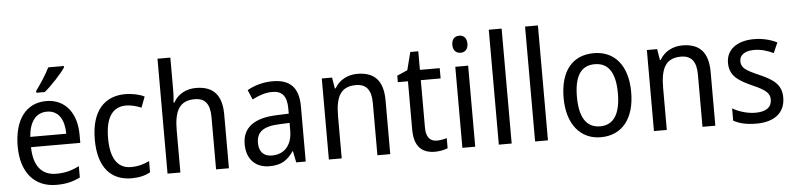

<svg xmlns="http://www.w3.org/2000/svg" viewBox="-46 -1076 5236 1265"><g transform="rotate(-5 2572.5 -444.0)"><path d="M400 -822V-832H297C275 -787 236 -727 204 -684V-672H260C305 -708 375 -784 400 -822ZM264 -612C132 -612 51 -509 51 -330C51 -160 137 -56 284 -56C347 -56 392 -67 441 -91V-166C391 -141 347 -129 290 -129C193 -129 140 -193 138 -318H464V-372C464 -513 391 -612 264 -612ZM263 -542C342 -542 377 -475 377 -386H139C147 -487 190 -542 263 -542Z M781 -56C831 -56 872 -66 905 -85V-159C870 -142 831 -130 784 -130C694 -130 649 -200 649 -332C649 -467 694 -537 787 -537C818 -537 857 -526 886 -514L913 -585C882 -601 835 -612 786 -612C650 -612 561 -521 561 -331C561 -144 647 -56 781 -56Z M1104 -606V-826H1019V-66H1104V-344C1104 -472 1138 -539 1239 -539C1309 -539 1340 -498 1340 -411V-66H1425V-421C1425 -551 1369 -612 1253 -612C1191 -612 1134 -583 1105 -529H1099C1102 -551 1104 -579 1104 -606Z M1761 -612C1697 -612 1638 -594 1593 -568L1620 -504C1662 -526 1706 -542 1753 -542C1816 -542 1849 -509 1849 -423V-390L1769 -387C1617 -382 1542 -322 1542 -215C1542 -115 1601 -56 1693 -56C1770 -56 1812 -83 1852 -141H1855L1870 -66H1933V-430C1933 -552 1880 -612 1761 -612ZM1781 -326 1849 -329V-279C1849 -177 1793 -125 1716 -125C1664 -125 1630 -153 1630 -215C1630 -284 1670 -322 1781 -326Z M2321 -612C2260 -612 2202 -584 2171 -529H2166L2154 -602H2086V-66H2171V-344C2171 -474 2205 -539 2306 -539C2376 -539 2407 -496 2407 -411V-66H2492V-421C2492 -553 2434 -612 2321 -612Z M2806 -128C2761 -128 2735 -158 2735 -219V-534H2866V-602H2735V-725H2682L2652 -607L2583 -577V-534H2650V-214C2650 -96 2708 -56 2787 -56C2818 -56 2852 -63 2872 -72V-139C2855 -133 2829 -128 2806 -128Z M3013 -804C2983 -804 2962 -786 2962 -747C2962 -710 2983 -691 3013 -691C3041 -691 3062 -710 3062 -747C3062 -785 3041 -804 3013 -804ZM3054 -602H2969V-66H3054Z M3295 -66V-826H3210V-66Z M3535 -66V-826H3450V-66Z M4109 -335C4109 -514 4020 -612 3886 -612C3743 -612 3662 -512 3662 -335C3662 -161 3750 -56 3884 -56C4026 -56 4109 -161 4109 -335ZM3750 -335C3750 -466 3791 -539 3885 -539C3979 -539 4021 -466 4021 -335C4021 -204 3979 -128 3886 -128C3792 -128 3750 -204 3750 -335Z M4471 -612C4410 -612 4352 -584 4321 -529H4316L4304 -602H4236V-66H4321V-344C4321 -474 4355 -539 4456 -539C4526 -539 4557 -496 4557 -411V-66H4642V-421C4642 -553 4584 -612 4471 -612Z M5104 -213C5104 -297 5051 -334 4962 -373C4873 -412 4843 -430 4843 -475C4843 -515 4878 -541 4940 -541C4985 -541 5028 -528 5067 -509L5097 -577C5052 -599 5002 -612 4944 -612C4835 -612 4761 -560 4761 -471C4761 -385 4817 -350 4908 -309C4996 -271 5021 -247 5021 -206C5021 -158 4987 -128 4913 -128C4857 -128 4799 -148 4762 -170V-89C4799 -68 4847 -56 4913 -56C5031 -56 5104 -110 5104 -213Z"/></g></svg>

Font: Noto Sans Malayalam UI SemiCondensed
Style: Regular
Weight: 400
Width: 4
Designer: Jelle Bosma - Monotype Design Team
Foundry: Monotype Imaging Inc.
Version: Version 2.104